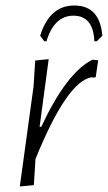

<svg xmlns="http://www.w3.org/2000/svg" viewBox="-20 -674 392 698"><path d="M141 -524 126 -544Q160 -654 250 -654Q343 -654 352 -544L332 -524H323Q319 -617 247 -617Q177 -617 149 -524ZM157 -459 124 -213H130Q222 -410 316 -457L337 -455L328 -394L323 -392L313 -393Q224 -379 109 -96L103 -1L52 4L102 -360L108 -454Z"/></svg>

Font: Alegreya Sans SC Light
Style: Italic
Weight: 300
Italic angle: -7°
Designer: Juan Pablo del Peral
Foundry: Huerta Tipografica
Version: Version 2.007